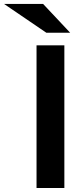

<svg xmlns="http://www.w3.org/2000/svg" viewBox="-102 -937 421 957"><path d="M218.8 -710.9V0H80.1V-710.9ZM247.6 -773.9H128.9L-82 -917.5H112.8Z"/></svg>

Font: Ufes Sans
Style: Bold
Weight: 700
Designer: Ricardo Esteves & Filipe Motta
Foundry: ProDesignUfes - Ricardo Esteves, Filipe Motta (This is a derivative work, based on Roboto family, by Christian Robertson
Version: Version 2.0